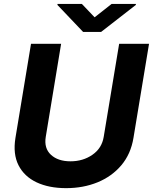

<svg xmlns="http://www.w3.org/2000/svg" viewBox="-20 -951 781 981"><path d="M588.8 -727.3H741.5L661.9 -246.4Q648.4 -164.1 600 -106.7Q551.5 -49.4 478.5 -19.5Q405.5 10.3 317.8 10.3Q229.8 10.3 166.7 -19.5Q103.7 -49.4 74.6 -106.7Q45.5 -164.1 58.9 -246.4L138.5 -727.3H292.3L213.8 -251.8Q204.2 -193.5 240.2 -160.2Q276.3 -126.8 340.2 -126.8Q404.1 -126.8 452.2 -160.2Q500.4 -193.5 509.9 -251.8ZM398.4 -930.8 463.4 -862.6 550.1 -930.8H674.4L674 -925.8L496.8 -788H404.5L273.4 -925.8L273.8 -930.8Z"/></svg>

Font: Inter UI
Style: Bold Italic
Weight: 700
Italic angle: 9.39999°
Designer: Rasmus Andersson
Foundry: rsms
Version: 3.2;8d6f07862